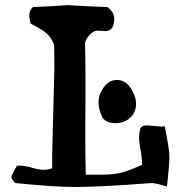

<svg xmlns="http://www.w3.org/2000/svg" viewBox="-20 -742 731 764"><path d="M506.8 -283.2Q482.4 -252 439.5 -252Q396.5 -252 384.3 -281.2Q372.1 -310.5 372.1 -335Q372.1 -359.4 383.8 -379.9Q406.2 -423.8 445.3 -423.8Q484.4 -423.8 506.8 -379.9Q521.5 -353.5 521.5 -328.1Q521.5 -302.7 506.8 -283.2ZM187.5 -122.1 196.3 -468.8Q196.3 -528.3 195.3 -563.5Q184.6 -592.8 164.6 -609.9Q144.5 -627 102.5 -647.5Q96.7 -664.1 96.7 -682.1Q96.7 -700.2 111.3 -713.9Q203.1 -717.8 224.1 -719.7Q245.1 -721.7 249.5 -721.7Q253.9 -721.7 265.6 -720.7Q303.7 -717.8 408.2 -713.9Q434.6 -692.4 434.6 -668Q434.6 -618.2 398.4 -618.2L373 -620.1Q359.4 -620.1 349.6 -614.3Q325.2 -596.7 318.4 -572.3Q320.3 -491.2 320.3 -393.6L319.3 -221.7Q319.3 -127 321.3 -46.9H384.8Q426.8 -46.9 457.5 -53.7Q488.3 -60.5 544.9 -85.9V-93.8Q544.9 -117.2 539.1 -147Q533.2 -176.8 533.2 -190.9Q533.2 -205.1 536.6 -224.1Q540 -243.2 565.4 -243.2L621.1 -238.3Q630.9 -238.3 635.7 -239.3Q654.3 -145.5 654.3 -118.2Q654.3 -90.8 644.5 0Q609.4 -10.7 585.9 -13.7Q536.1 -10.7 472.7 -5.9Q351.6 2 274.4 2Q197.3 2 40 -13.7Q25.4 -29.3 25.4 -37.1Q25.4 -44.9 47.9 -83H55.7Q79.1 -83 106.9 -74.7Q134.8 -66.4 152.3 -66.4Q169.9 -66.4 187.5 -72.3Z"/></svg>

Font: Essays1743
Style: Medium
Weight: 500
Designer: Based on the typeface in a 1743 English translation of the essays of Montaigne.  PostScript/TrueType font designed by Jo
Version: Version 002.100